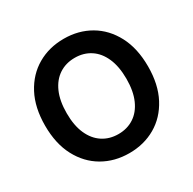

<svg xmlns="http://www.w3.org/2000/svg" viewBox="-162 -907 1095 1087"><g transform="rotate(-30 385.0 -363.5)"><path d="M385.3 9.8Q289.1 9.8 212.9 -34.4Q136.7 -78.6 92.5 -162.1Q48.3 -245.6 48.3 -363.3Q48.3 -481.4 92.5 -565.2Q136.7 -648.9 212.9 -693.1Q289.1 -737.3 385.3 -737.3Q481 -737.3 556.9 -693.1Q632.8 -648.9 677 -565.2Q721.2 -481.4 721.2 -363.3Q721.2 -245.6 677 -161.9Q632.8 -78.1 556.9 -34.2Q481 9.8 385.3 9.8ZM385.3 -114.7Q442.9 -114.7 486.8 -143.3Q530.8 -171.9 555.4 -227.5Q580.1 -283.2 580.1 -363.3Q580.1 -444.3 555.4 -500Q530.8 -555.7 486.8 -584.2Q442.9 -612.8 385.3 -612.8Q327.1 -612.8 283 -584Q238.8 -555.2 214.1 -499.5Q189.5 -443.8 189.5 -363.3Q189.5 -283.2 214.1 -227.8Q238.8 -172.4 283 -143.6Q327.1 -114.7 385.3 -114.7Z"/></g></svg>

Font: Inter
Style: 650
Weight: 650
Designer: Rasmus Andersson
Foundry: rsms
Version: Version 4.001;git-66647c0bb